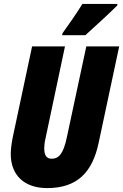

<svg xmlns="http://www.w3.org/2000/svg" viewBox="-20 -951 629 981"><path d="M297 -771H416C443 -795 549 -892 579 -923L580 -931H401C369 -879 335 -831 300 -782ZM221 10C374 10 452 -70 484 -221L589 -714H421L321 -247C304 -168 282 -140 244 -140C219 -140 206 -156 206 -194C206 -207 208 -226 213 -246L312 -714H144L45 -249C39 -219 35 -187 35 -164C35 -55 105 10 221 10Z"/></svg>

Font: Noto Sans UI Condensed Black
Style: Italic
Weight: 900
Width: 3
Italic angle: -192°
Designer: Monotype Design Team
Foundry: Monotype Imaging Inc.
Version: Version 1.901